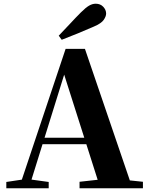

<svg xmlns="http://www.w3.org/2000/svg" viewBox="-20 -1013 801 1033"><path d="M296 -821Q327 -853 357 -885.5Q387 -918 415 -946Q441 -972 459 -982.5Q477 -993 495 -993Q520 -993 535.5 -976.5Q551 -960 551 -940Q551 -925 538 -906Q525 -887 485 -870Q442 -851 399 -833.5Q356 -816 312 -799ZM14 0V-34L114 -49H133L242 -34V0ZM82 0 333 -750H437L693 0H520L314 -647H335L332 -633L135 0ZM194 -237 203 -272H527L536 -237ZM408 0V-35L544 -50H606L749 -35V0Z"/></svg>

Font: Noto Serif KR ExtraLight Black
Style: Regular
Weight: 900
Version: Version 2.003-H1;hotconv 1.1.1;makeotfexe 2.6.0